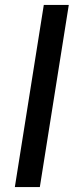

<svg xmlns="http://www.w3.org/2000/svg" viewBox="-20 -756 300 776"><path d="M40 0 157 -736H258L141 0Z"/></svg>

Font: Mulish SemiBold
Style: Italic
Weight: 600
Italic angle: -9°
Designer: Vernon Adams
Foundry: Vernon Adams
Version: Version 3.603; ttfautohint (v1.8.3)